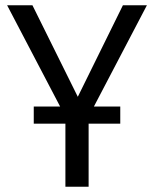

<svg xmlns="http://www.w3.org/2000/svg" viewBox="-20 -708 584 728"><path d="M336 -304H436V-239H316V0H228V-239H108V-304H208L7 -688H103L275 -341L446 -688H537Z"/></svg>

Font: FiraSans
Style: Regular
Weight: 350
Designer: Carrois Corporate & Edenspiekermann AG
Foundry: Carrois Corporate GbR & Edenspiekermann AG
Version: Version 3.106;PS 003.106;hotconv 1.0.70;makeotf.lib2.5.58329